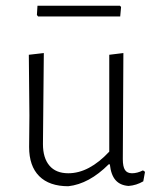

<svg xmlns="http://www.w3.org/2000/svg" viewBox="-20 -641 547 666"><path d="M483 -45 477 -12Q453 2 426 4Q397 2 381 -16Q365 -34 361 -71H357Q289 -3 217 5Q151 5 116 -30Q81 -65 81 -131L82 -240L80 -451L132 -457L129 -141Q129 -93 151.5 -66.5Q174 -40 217 -40Q289 -40 359 -115V-451L408 -457L406 -89Q406 -63 413.5 -51.5Q421 -40 438 -40Q456 -40 476 -50ZM400 -617 397 -584H112L108 -589L110 -621H396Z"/></svg>

Font: Luna Sans Light
Style: Regular
Weight: 300
Designer: Juan Pablo del Peral
Foundry: Huerta Tipografica
Version: Version 2.001; ttfautohint (v1.5)